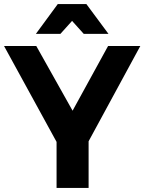

<svg xmlns="http://www.w3.org/2000/svg" viewBox="-23 -927 712 947"><path d="M-3 -700H156L335 -381L510 -700H669L345 -103H324ZM256 -303H414V0H256ZM262 -907H403L512 -760H390L291 -870H374L275 -760H154Z"/></svg>

Font: Alexandria SemiBold
Style: Regular
Weight: 600
Designer: Mohamed Gaber
Foundry: Kief Type Foundry
Version: Version 5.100